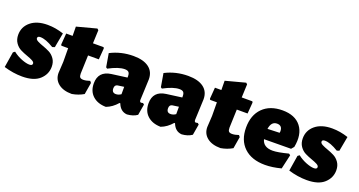

<svg xmlns="http://www.w3.org/2000/svg" viewBox="-39 -1123 3096 1658"><g transform="rotate(20 1508.5 -294.0)"><path d="M232 -483Q305 -483 380 -458L355 -323L333 -316Q258 -362 209 -362Q183 -362 183 -344Q183 -330 204 -319Q225 -308 255.5 -297.5Q286 -287 316 -272Q346 -257 367 -227Q388 -197 388 -154Q388 -85 335 -36.5Q282 12 175 12Q93 12 7 -14L30 -157L46 -169Q83 -140 126.5 -123Q170 -106 199 -106Q227 -106 227 -125Q227 -139 206 -150Q185 -161 154.5 -171.5Q124 -182 93.5 -197Q63 -212 42 -242.5Q21 -273 21 -316Q21 -389 77.5 -436Q134 -483 232 -483Z M630 7Q551 7 506 -29Q461 -65 461 -125L467 -229L466 -354H404L399 -364L407 -467H466L465 -552L646 -600L658 -589L653 -467H751L756 -457L748 -354H649L643 -185Q643 -161 651.5 -151.5Q660 -142 682 -142Q708 -142 742 -154L754 -139L736 -31Q689 -3 630 7Z M1021 -484Q1113 -484 1163 -446.5Q1213 -409 1213 -339Q1213 -322 1209 -241Q1205 -160 1205 -148Q1205 -127 1219 -127Q1225 -127 1236 -130L1248 -120L1231 -20Q1194 6 1138 10Q1077 5 1052 -61H1045Q1001 -10 945 11Q869 10 823.5 -31.5Q778 -73 778 -145Q778 -256 893 -272L1035 -291V-303Q1035 -329 1024.5 -340Q1014 -351 988 -351Q932 -351 843 -303L831 -311L810 -434Q907 -484 1021 -484ZM1035 -206 978 -198Q951 -194 951 -162Q951 -122 988 -122Q1012 -122 1035 -138Z M1524 -484Q1616 -484 1666 -446.5Q1716 -409 1716 -339Q1716 -322 1712 -241Q1708 -160 1708 -148Q1708 -127 1722 -127Q1728 -127 1739 -130L1751 -120L1734 -20Q1697 6 1641 10Q1580 5 1555 -61H1548Q1504 -10 1448 11Q1372 10 1326.5 -31.5Q1281 -73 1281 -145Q1281 -256 1396 -272L1538 -291V-303Q1538 -329 1527.5 -340Q1517 -351 1491 -351Q1435 -351 1346 -303L1334 -311L1313 -434Q1410 -484 1524 -484ZM1538 -206 1481 -198Q1454 -194 1454 -162Q1454 -122 1491 -122Q1515 -122 1538 -138Z M1997 7Q1918 7 1873 -29Q1828 -65 1828 -125L1834 -229L1833 -354H1771L1766 -364L1774 -467H1833L1832 -552L2013 -600L2025 -589L2020 -467H2118L2123 -457L2115 -354H2016L2010 -185Q2010 -161 2018.5 -151.5Q2027 -142 2049 -142Q2075 -142 2109 -154L2121 -139L2103 -31Q2056 -3 1997 7Z M2407 12Q2283 12 2213.5 -54Q2144 -120 2144 -236Q2144 -351 2210 -417Q2276 -483 2391 -483Q2507 -483 2561.5 -412.5Q2616 -342 2593 -221L2572 -196L2324 -194Q2341 -126 2427 -126Q2474 -126 2570 -151L2584 -141L2554 -9Q2474 12 2407 12ZM2385 -359Q2332 -359 2322 -288L2432 -292L2434 -306Q2434 -359 2385 -359Z M2847 -483Q2920 -483 2995 -458L2970 -323L2948 -316Q2873 -362 2824 -362Q2798 -362 2798 -344Q2798 -330 2819 -319Q2840 -308 2870.5 -297.5Q2901 -287 2931 -272Q2961 -257 2982 -227Q3003 -197 3003 -154Q3003 -85 2950 -36.5Q2897 12 2790 12Q2708 12 2622 -14L2645 -157L2661 -169Q2698 -140 2741.5 -123Q2785 -106 2814 -106Q2842 -106 2842 -125Q2842 -139 2821 -150Q2800 -161 2769.5 -171.5Q2739 -182 2708.5 -197Q2678 -212 2657 -242.5Q2636 -273 2636 -316Q2636 -389 2692.5 -436Q2749 -483 2847 -483Z"/></g></svg>

Font: Alegreya Sans Black
Style: Regular
Weight: 900
Designer: Juan Pablo del Peral
Foundry: Huerta Tipografica
Version: Version 2.007